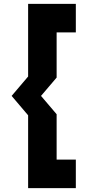

<svg xmlns="http://www.w3.org/2000/svg" viewBox="-20 -770 451 990"><path d="M272 -181V53H371V200H125V-175.5L40 -275.5L125 -375.5V-750H371V-603H272V-370L191.5 -275.5Z"/></svg>

Font: Tourney Condensed Black
Style: Regular
Weight: 900
Width: 3
Designer: Tyler Finck
Foundry: Etcetera Type Co
Version: Version 1.010; ttfautohint (v1.8.3)